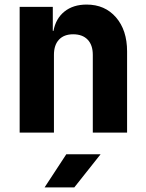

<svg xmlns="http://www.w3.org/2000/svg" viewBox="-20 -580 640 840"><path d="M536 -355V0H386V-340Q386 -383 363.5 -406.5Q341 -430 300 -430Q260 -430 238 -406.5Q216 -383 216 -340V0H66V-550H211V-445H214Q224 -499 262 -529.5Q300 -560 359 -560Q439 -560 487.5 -504Q536 -448 536 -355ZM305 240H175L270 95H420Z"/></svg>

Font: JetBrains Mono Extra Bold
Style: Regular
Weight: 800
Monospace: yes
Designer: Philipp Nurullin, Konstantin Bulenkov
Foundry: JetBrains
Version: 2.002